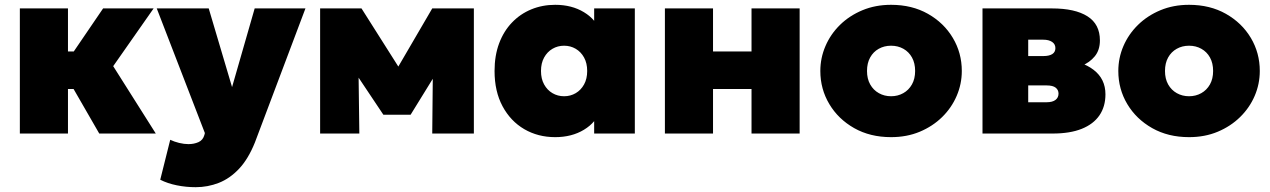

<svg xmlns="http://www.w3.org/2000/svg" viewBox="-20 -555 5280 798"><path d="M392.5 0 237.5 -269 408.5 -520H618.5L450.5 -280L627.5 0ZM62.5 0V-520H262.5V-341H422.5V-185H262.5V0Z M793.5 223Q753 223 714.8 215.2Q676.5 207.5 646 192L687.5 26Q704 34 724.5 39Q745 44 763.5 44Q786 44 804.8 35.8Q823.5 27.5 829.5 6L831.5 -2L631.5 -520H847.5L944.5 -193L1038.5 -520H1249.5L1039.5 37Q1012 105.5 973.8 146.2Q935.5 187 889.5 205Q843.5 223 793.5 223Z M1310.5 0V-520H1479.5H1482.5L1679.5 -209L1594.5 -208L1776.5 -520H1949.5V0H1776.5L1779.5 -307L1818.5 -292L1686.5 -78H1573.5L1430.5 -292L1469.5 -307L1473.5 0Z M2287.5 15Q2216 15 2159 -18.2Q2102 -51.5 2068.8 -113.2Q2035.5 -175 2035.5 -260Q2035.5 -324 2054.5 -374.8Q2073.5 -425.5 2107.8 -461.2Q2142 -497 2188 -516Q2234 -535 2287.5 -535Q2356.5 -535 2407.2 -504.2Q2458 -473.5 2476.5 -421L2449.5 -378V-520H2618.5V0H2449.5V-142L2476.5 -99Q2458 -46.5 2407.2 -15.8Q2356.5 15 2287.5 15ZM2324.5 -155Q2351 -155 2372.8 -167.8Q2394.5 -180.5 2407.5 -204Q2420.5 -227.5 2420.5 -260Q2420.5 -292.5 2407.5 -316Q2394.5 -339.5 2372.8 -352.2Q2351 -365 2324.5 -365Q2298 -365 2276.2 -352.2Q2254.5 -339.5 2241.5 -316Q2228.5 -292.5 2228.5 -260Q2228.5 -227.5 2241.5 -204Q2254.5 -180.5 2276.2 -167.8Q2298 -155 2324.5 -155Z M2743.5 0V-520H2943.5V-341H3103.5V-520H3303.5V0H3103.5V-185H2943.5V0Z M3683.5 15Q3596.5 15 3530.2 -22.5Q3464 -60 3426.8 -122.5Q3389.5 -185 3389.5 -260Q3389.5 -314 3410.8 -363.5Q3432 -413 3471.2 -451.5Q3510.5 -490 3564.5 -512.5Q3618.5 -535 3683.5 -535Q3770.5 -535 3836.8 -497.5Q3903 -460 3940.2 -397.5Q3977.5 -335 3977.5 -260Q3977.5 -206 3956.2 -156.5Q3935 -107 3895.8 -68.5Q3856.5 -30 3802.8 -7.5Q3749 15 3683.5 15ZM3683.5 -155Q3711.5 -155 3734.2 -167.8Q3757 -180.5 3770.2 -204Q3783.5 -227.5 3783.5 -260Q3783.5 -292.5 3770.5 -316Q3757.5 -339.5 3734.8 -352.2Q3712 -365 3683.5 -365Q3655 -365 3632.2 -352.2Q3609.5 -339.5 3596.5 -316Q3583.5 -292.5 3583.5 -260Q3583.5 -227.5 3596.8 -204Q3610 -180.5 3632.8 -167.8Q3655.5 -155 3683.5 -155Z M4063.5 0V-520H4352.5Q4448 -520 4499.8 -487.2Q4551.5 -454.5 4551.5 -387Q4551.5 -347 4530.2 -321Q4509 -295 4474.2 -280.8Q4439.5 -266.5 4398.5 -262L4395.5 -307Q4476 -302.5 4525.2 -264.8Q4574.5 -227 4574.5 -163Q4574.5 -112 4549.5 -75.5Q4524.5 -39 4475.8 -19.5Q4427 0 4355.5 0ZM4253.5 -130H4329.5Q4354.5 -130 4367 -139.8Q4379.5 -149.5 4379.5 -166Q4379.5 -181 4367.8 -190.5Q4356 -200 4329.5 -200H4237.5V-322H4316.5Q4340.5 -322 4353.5 -330.2Q4366.5 -338.5 4366.5 -355Q4366.5 -371.5 4352.8 -380.8Q4339 -390 4316.5 -390H4253.5Z M4922 15Q4835 15 4768.8 -22.5Q4702.5 -60 4665.2 -122.5Q4628 -185 4628 -260Q4628 -314 4649.2 -363.5Q4670.5 -413 4709.8 -451.5Q4749 -490 4803 -512.5Q4857 -535 4922 -535Q5009 -535 5075.2 -497.5Q5141.5 -460 5178.8 -397.5Q5216 -335 5216 -260Q5216 -206 5194.8 -156.5Q5173.5 -107 5134.2 -68.5Q5095 -30 5041.2 -7.5Q4987.5 15 4922 15ZM4922 -155Q4950 -155 4972.8 -167.8Q4995.5 -180.5 5008.8 -204Q5022 -227.5 5022 -260Q5022 -292.5 5009 -316Q4996 -339.5 4973.2 -352.2Q4950.5 -365 4922 -365Q4893.5 -365 4870.8 -352.2Q4848 -339.5 4835 -316Q4822 -292.5 4822 -260Q4822 -227.5 4835.2 -204Q4848.5 -180.5 4871.2 -167.8Q4894 -155 4922 -155Z"/></svg>

Font: Geologica Black
Style: Regular
Weight: 900
Designer: Sindre Bremnes, Frode Helland
Foundry: Monokrom Skriftforlag AS
Version: Version 1.010;gftools[0.9.28]